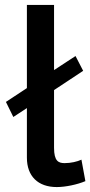

<svg xmlns="http://www.w3.org/2000/svg" viewBox="-20 -750 366 778"><path d="M310 -103C293 -95 267 -89 242 -89C217 -89 199 -97 199 -151V-385L317 -463L286 -523L199 -466V-730H89V-393L4 -337L34 -276L89 -312V-111C89 -36 134 8 210 8C245 8 293 -2 326 -16Z"/></svg>

Font: FIGSv2-sans-serif SemiBold
Style: Regular
Weight: 600
Designer: Matt McInerney, Pablo Impallari, Rodrigo Fuenzalida,Mirko Velimirovic
Foundry: Matt McInerney, Pablo Impallari, Rodrigo Fuenzalida
Version: Version 4.021;hotconv 1.0.109;makeotfexe 2.5.65596